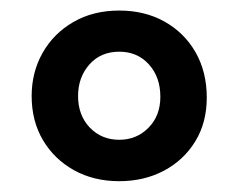

<svg xmlns="http://www.w3.org/2000/svg" viewBox="-20 -738 452 364"><path d="M206 -718Q254.5 -718 292 -697Q329.5 -676 350.8 -638.8Q372 -601.5 372 -553Q372 -505.5 350.2 -470Q328.5 -434.5 291 -414.5Q253.5 -394.5 206 -394.5Q158 -394.5 120.5 -415.2Q83 -436 61.5 -472.2Q40 -508.5 40 -556Q40 -601 60.8 -637.8Q81.5 -674.5 119 -696.2Q156.5 -718 206 -718ZM206 -640Q171 -640 149.5 -615.8Q128 -591.5 128 -556Q128 -519.5 150.2 -496.2Q172.5 -473 206 -473Q239 -473 261.5 -495.8Q284 -518.5 284 -554.5Q284 -592 262.2 -616Q240.5 -640 206 -640Z"/></svg>

Font: Fraunces 9pt S100
Style: Bold
Weight: 700
Version: Version 1.000; ttfautohint (v1.8.3)